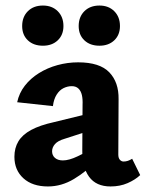

<svg xmlns="http://www.w3.org/2000/svg" viewBox="-20 -662 526 693"><path d="M379 11Q327 11 301.5 -24Q276 -59 277 -123L278 -283Q279 -304 275.5 -319Q272 -334 263 -342.5Q254 -351 239 -351Q224 -351 209.5 -344Q195 -337 184.5 -320.5Q174 -304 171 -279L42 -293Q49 -326 69.5 -352.5Q90 -379 120.5 -398Q151 -417 187.5 -427Q224 -437 262 -437Q340 -437 374.5 -401Q409 -365 408 -304L407 -104Q407 -92 412.5 -85.5Q418 -79 426 -79Q434 -79 441.5 -81.5Q449 -84 457 -89L486 -30Q468 -13 440.5 -1Q413 11 379 11ZM153 11Q97 11 64.5 -18.5Q32 -48 32 -96Q32 -128 46.5 -152Q61 -176 92.5 -193Q124 -210 174 -221L338 -261L343 -203L213 -161Q189 -154 178.5 -142Q168 -130 168 -116Q168 -101 178.5 -92Q189 -83 207 -83Q229 -83 259.5 -97.5Q290 -112 327 -132L336 -87Q292 -43 247 -16Q202 11 153 11ZM135 -497Q101 -497 80.5 -516.5Q60 -536 60 -568Q60 -601 80.5 -621.5Q101 -642 135 -642Q168 -642 188.5 -621.5Q209 -601 209 -568Q209 -536 188.5 -516.5Q168 -497 135 -497ZM339 -497Q305 -497 284.5 -516.5Q264 -536 264 -568Q264 -601 284.5 -621.5Q305 -642 339 -642Q372 -642 392.5 -621.5Q413 -601 413 -568Q413 -536 392.5 -516.5Q372 -497 339 -497Z"/></svg>

Font: Ysabeau ExtraBold
Style: Regular
Weight: 800
Designer: Christian Thalmann (Catharsis Fonts)
Version: Version 2.002